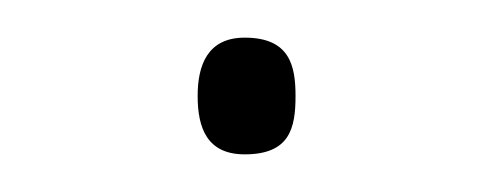

<svg xmlns="http://www.w3.org/2000/svg" viewBox="-20 -74 260 102"><path d="M85 -23C85 -6 90 8 110 8C134 8 137 -6 137 -23C137 -39 134 -54 110 -54C90 -54 85 -39 85 -23Z"/></svg>

Font: Noto Sans Arabic UI Th
Style: Regular
Weight: 100
Designer: Monotype Design Team, Nadine Chahine and Nizar Qandah
Foundry: Monotype Imaging Inc.
Version: Version 2.010